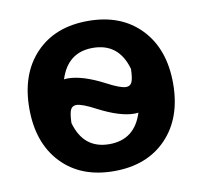

<svg xmlns="http://www.w3.org/2000/svg" viewBox="-66 -600 716 680"><g transform="rotate(-10 292.5 -260.0)"><path d="M103.5 -457Q173 -530 292 -530Q411 -530 481 -457Q551 -384 551 -260Q551 -136 481 -63Q411 10 292 10Q173 10 103.5 -63Q34 -136 34 -260Q34 -384 103.5 -457ZM172 -184Q199 -87 292 -87Q383 -87 412 -179Q410 -179 405.5 -178.5Q401 -178 398 -178Q346 -178 269 -218Q220 -244 200 -244Q185 -244 179 -231Q173 -218 172 -184ZM173 -341Q175 -341 179 -341.5Q183 -342 186 -342Q239 -342 316 -302Q365 -276 385 -276Q400 -276 406 -289Q412 -302 413 -336Q386 -433 292 -433Q202 -433 173 -341Z"/></g></svg>

Font: M PLUS 1p
Style: Bold
Weight: 700
Version: Version 1.062